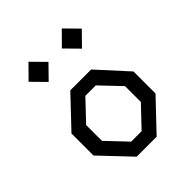

<svg xmlns="http://www.w3.org/2000/svg" viewBox="-215 -918 1051 1051"><g transform="rotate(-45 310.0 -393.0)"><path d="M70 -171.5V-342.2L232.5 -513.7H393.8L550 -342.2V-171.5L387.2 0H232.5ZM350.2 -79.5 460.5 -195.5V-318.2L350.2 -434.2H269.5L159.5 -318.2V-195.5L269.5 -79.5ZM104 -708.2 181.2 -786.2 258 -708.2 181.2 -629.8ZM361.8 -708.2 439 -786.2 515.8 -708.2 439 -629.8Z"/></g></svg>

Font: Monaspace Krypton Var ExLight
Style: Regular
Weight: 200
Designer: Riley Cran and the Lettermatic Team
Version: Version 1.200 (Monaspace Krypton Var)